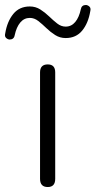

<svg xmlns="http://www.w3.org/2000/svg" viewBox="-81 -748 384 772"><path d="M111 4Q80 4 80 -29V-457Q80 -489 111 -489Q141 -489 141 -457V-29Q141 4 111 4ZM-43 -589Q-51 -590 -57 -596Q-63 -602 -60 -614Q-52 -662 -27.5 -692Q-3 -722 39 -722Q62 -722 81 -710Q100 -698 116.5 -682Q133 -666 149 -653.5Q165 -641 183 -641Q206 -641 221.5 -659.5Q237 -678 244 -711Q247 -728 265 -728Q273 -727 279 -721Q285 -715 282 -703Q274 -655 249.5 -625Q225 -595 183 -595Q160 -595 141 -607Q122 -619 105.5 -635Q89 -651 73 -663.5Q57 -676 39 -676Q16 -676 0.5 -657.5Q-15 -639 -22 -606Q-25 -589 -43 -589Z"/></svg>

Font: Nunito Light
Style: Regular
Weight: 300
Designer: Vernon Adams
Foundry: Vernon Adams
Version: Version 3.601; ttfautohint (v1.8.2.53-6de2)